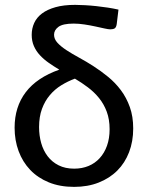

<svg xmlns="http://www.w3.org/2000/svg" viewBox="-20 -742 592 769"><path d="M447.5 -645.5Q445.5 -632.5 439.5 -628.5Q433.5 -624.5 421.5 -624.5Q414.5 -624.5 398.5 -628Q382.5 -631.5 362 -636Q341.5 -640.5 318.5 -644Q295.5 -647.5 275 -647.5Q232 -647.5 214.2 -634.5Q196.5 -621.5 196.5 -603Q196.5 -585.5 210 -570.8Q223.5 -556 246 -541.2Q268.5 -526.5 297 -511Q325.5 -495.5 355 -476.5Q384.5 -457.5 413 -434.2Q441.5 -411 464 -381Q486.5 -351 500 -313.2Q513.5 -275.5 513.5 -227.5Q513.5 -175.5 497 -132.5Q480.5 -89.5 449.8 -58.8Q419 -28 375.2 -10.8Q331.5 6.5 277 6.5Q220 6.5 175.8 -11.5Q131.5 -29.5 101 -61.5Q70.5 -93.5 54.5 -136.8Q38.5 -180 38.5 -230.5Q38.5 -314 83.2 -372.8Q128 -431.5 217.5 -463Q195 -476.5 175 -490.5Q155 -504.5 139.8 -521Q124.5 -537.5 115.8 -557.5Q107 -577.5 107 -602.5Q107 -628 117 -650Q127 -672 148.2 -688Q169.5 -704 202.2 -713.2Q235 -722.5 281 -722.5Q298.5 -722.5 320.5 -721.2Q342.5 -720 365.8 -717.5Q389 -715 412 -711.5Q435 -708 454.5 -703.5ZM419 -224.5Q419 -264 407.5 -294.8Q396 -325.5 376.5 -349.5Q357 -373.5 332 -392.2Q307 -411 280 -427Q251.5 -416.5 225.5 -400.5Q199.5 -384.5 179.8 -361.2Q160 -338 148.2 -306.2Q136.5 -274.5 136.5 -233Q136.5 -199 145 -169Q153.5 -139 171 -116Q188.5 -93 215 -79.8Q241.5 -66.5 277 -66.5Q308.5 -66.5 334.5 -77.2Q360.5 -88 379.2 -108.5Q398 -129 408.5 -158.2Q419 -187.5 419 -224.5Z"/></svg>

Font: Lato Medium
Style: Regular
Weight: 500
Designer: Lukasz Dziedzic
Foundry: tyPoland Lukasz Dziedzic
Version: Version 2.006; 2014-01-15